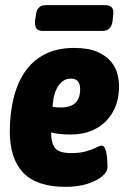

<svg xmlns="http://www.w3.org/2000/svg" viewBox="-20 -717 494 745"><path d="M235 8Q122 8 70 -47Q18 -102 18 -206Q18 -272 31.5 -331Q45 -390 74.5 -435Q104 -480 152 -505.5Q200 -531 268 -531Q324 -531 358.5 -515.5Q393 -500 411.5 -477Q430 -454 436 -428.5Q442 -403 442 -383Q442 -326 418.5 -283.5Q395 -241 352.5 -218Q310 -195 254 -195Q232 -195 213.5 -197Q195 -199 178 -203Q179 -158 195.5 -140.5Q212 -123 256 -123Q291 -123 315 -130Q339 -137 353 -144.5Q367 -152 375 -152Q384 -152 389 -137.5Q394 -123 395.5 -103.5Q397 -84 397 -69Q397 -50 376 -32.5Q355 -15 318.5 -3.5Q282 8 235 8ZM217 -300Q291 -300 291 -371Q291 -412 255 -412Q225 -412 206 -383.5Q187 -355 184 -303Q192 -301 200.5 -300.5Q209 -300 217 -300ZM147 -597Q127 -597 120.5 -607.5Q114 -618 116 -637L119 -657Q123 -697 157 -697H388Q406 -697 414 -688Q422 -679 419 -657L417 -637Q412 -597 378 -597Z"/></svg>

Font: Asap Condensed Condensed ExtraBold
Style: Italic
Weight: 800
Width: 3
Italic angle: -6°
Designer: Pablo Cosgaya
Foundry: Omnibus-Type
Version: Version 3.001; ttfautohint (v1.8.4.7-5d5b)